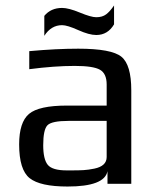

<svg xmlns="http://www.w3.org/2000/svg" viewBox="-20 -672 578 702"><path d="M460 0H373V-46Q362 10 227 10Q127 10 88.5 -20.5Q50 -51 50 -144Q50 -225 86 -255.5Q122 -286 225 -286H370V-363Q370 -403 345.5 -417Q321 -431 253 -431Q179 -431 87 -419V-485Q186 -494 266 -494Q388 -494 424 -464.5Q460 -435 460 -342ZM370 -98V-230H231Q169 -230 153.5 -214Q138 -198 138 -141Q138 -90 154.5 -69.5Q171 -49 224 -49H242Q268 -49 285.5 -50Q303 -51 325 -55.5Q347 -60 358.5 -70.5Q370 -81 370 -98ZM207 -643Q231 -643 272 -626Q313 -609 332 -609Q354 -609 368 -619.5Q382 -630 397 -652V-583Q374 -544 332 -544Q306 -544 266 -562Q226 -580 207 -580Q167 -580 142 -541V-614Q166 -643 207 -643Z"/></svg>

Font: Play
Style: Regular
Weight: 400
Designer: Jonas Hecksher
Foundry: Jonas Hecksher, Playtypeª, e-types AS
Version: Version 1.002